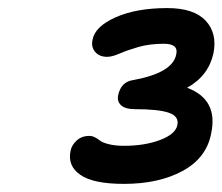

<svg xmlns="http://www.w3.org/2000/svg" viewBox="-20 -869 548 473"><path d="M285.2 -416Q210 -416 178 -438.2Q146 -460.4 153.8 -497.1Q156.2 -511.2 168.7 -522.7Q181.2 -534.2 200.2 -534.2Q207.5 -534.2 214.6 -530.3Q221.7 -526.4 227.3 -522Q232.9 -517.6 248.3 -513.7Q263.7 -509.8 286.1 -509.8Q336.4 -509.8 374.5 -524.2Q412.6 -538.6 417 -561Q421.4 -582.5 395.8 -591.3Q370.1 -600.1 311 -600.1Q289.1 -600.1 278.6 -609.4Q268.1 -618.7 271 -633.8Q277.8 -668 309.1 -671.9Q405.8 -689.9 414.1 -734.9Q420.4 -761.2 383.8 -761.2Q348.6 -761.2 320.8 -753.2Q293 -745.1 274.7 -737.1Q256.3 -729 244.1 -729Q224.6 -729 214.4 -741.2Q204.1 -753.4 208 -771Q213.9 -803.7 264.9 -826.4Q315.9 -849.1 392.1 -849.1Q457.5 -849.1 486.6 -818.1Q515.6 -787.1 505.9 -737.8Q493.7 -682.1 440.9 -652.8Q518.6 -624 500 -539.1Q488.3 -479.5 429.7 -447.8Q371.1 -416 285.2 -416Z"/></svg>

Font: Shantell Sans Irregular Bouncy
Style: Italic
Weight: 500
Italic angle: -11.31°
Designer: Stephen Nixon, Anya Danilova, Shantell Martin
Foundry: Arrow Type
Version: Version 1.006;[9816181b4]